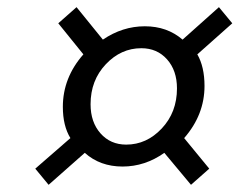

<svg xmlns="http://www.w3.org/2000/svg" viewBox="-20 -597 666 534"><path d="M115.2 -83 78.1 -127.9 175.8 -212.9Q154.8 -247.1 154.8 -299.8Q154.8 -380.9 211.9 -445.8L142.1 -532.2L192.9 -577.1L266.1 -486.8Q320.8 -523.9 382.8 -523.9Q444.8 -523.9 487.8 -486.8L588.9 -577.1L626 -532.2L528.8 -445.8Q548.8 -411.1 548.8 -357.9Q548.8 -277.8 492.2 -212.9L562 -127.9L511.2 -83L437 -171.9Q383.3 -133.8 320.8 -133.8Q258.3 -133.8 215.8 -171.9ZM331.1 -194.8Q387.7 -194.8 429.9 -239.7Q472.2 -284.7 472.2 -351.1Q472.2 -400.9 444.6 -431.9Q417 -462.9 373 -462.9Q316.4 -462.9 274.2 -418.2Q231.9 -373.5 231.9 -307.1Q231.9 -257.3 259.5 -226.1Q287.1 -194.8 331.1 -194.8Z"/></svg>

Font: Office Code Pro D Italic
Style: Regular
Weight: 400
Italic angle: -9°
Designer: Nathan Rutzky & Paul D. Hunt
Foundry: Adobe Systems Incorporated
Version: Version 1.004;PS 001.004;hotconv 1.0.70;makeotf.lib2.5.58329